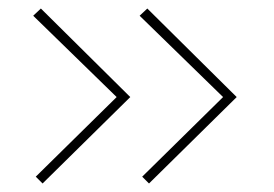

<svg xmlns="http://www.w3.org/2000/svg" viewBox="-20 -501 644 451"><path d="M80 -70 64 -86 254 -273 58 -464 76 -481 286 -273ZM330 -70 314 -86 504 -273 308 -464 326 -481 536 -273Z"/></svg>

Font: Exo Thin Thin
Style: Regular
Weight: 250
Version: Version 2.000